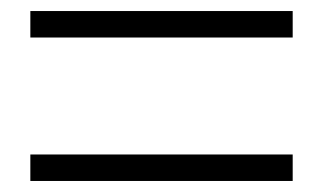

<svg xmlns="http://www.w3.org/2000/svg" viewBox="-20 -445 586 348"><path d="M510.5 -425V-377H35V-425ZM510.5 -165V-117H35V-165Z"/></svg>

Font: Overused Grotesk Light
Style: Regular
Weight: 300
Version: Version 0.004